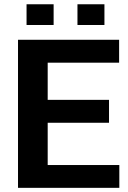

<svg xmlns="http://www.w3.org/2000/svg" viewBox="-20 -902 614 922"><path d="M553 0H66.5V-711H552V-601H209V-422.5H503.5V-312.5H209V-109.5H553ZM481.5 -782H352V-881.5H481.5ZM237.5 -782H107.5V-881.5H237.5Z"/></svg>

Font: Roberto Sans
Style: Bold
Weight: 700
Designer: Google (font) & Cristiano Sobral (main changes)
Version: Version 1.000;October 12, 2021;FontCreator 14.0.0.2814 64-bi